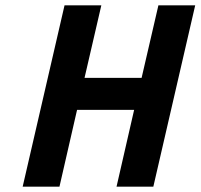

<svg xmlns="http://www.w3.org/2000/svg" viewBox="-20 -700 752 720"><path d="M222 -680H360L297 -408H511L574 -680H712L555 0H417L483 -288H269L203 0H65Z"/></svg>

Font: Cairo
Style: Bold Italic
Weight: 700
Italic angle: -13°
Designer: Mohamed Gaber, Accademia di Belle Arti di Urbino and others
Foundry: Kief Type Foundry, Accademia di Belle Arti di Urbino and others
Version: Version 3.011